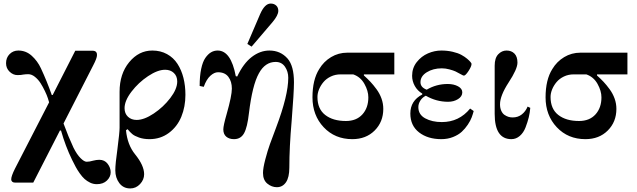

<svg xmlns="http://www.w3.org/2000/svg" viewBox="-20 -770 3578 1079"><path d="M14 -415Q14 -446 34 -466Q54 -486 83 -486Q126 -486 158.5 -456.5Q191 -427 210 -386Q244 -313 271 -236H276L403 -485H499Q508 -485 513.5 -482.5Q519 -480 521.5 -476Q524 -472 524.5 -468.5Q525 -465 525 -460Q525 -443 504 -403L337 -76Q364 -2 393 60Q412 98 432.5 118.5Q453 139 467 139Q483 139 503 133Q522 128 538 128Q568 128 585 150.5Q602 173 602 198Q602 224 581 244.5Q560 265 524 265Q504 265 486.5 256.5Q469 248 455.5 236Q442 224 428 204Q414 184 405.5 168Q397 152 385 128Q348 52 323 -36L317 -37L167 256H63Q54 256 48.5 251Q43 246 43 238Q43 220 64 178L256 -195Q254 -202 249 -218Q244 -234 232.5 -258Q221 -282 208 -302.5Q195 -323 176.5 -338Q158 -353 139 -353Q125 -353 111 -351Q100 -348 78 -348Q54 -348 34 -367Q14 -386 14 -415Z M680 -162Q680 -132 699 -114Q718 -96 748 -96Q790 -96 844 -132Q898 -168 937 -219Q976 -270 976 -312Q976 -342 957 -360Q938 -378 908 -378Q866 -378 812 -342Q758 -306 719 -255Q680 -204 680 -162ZM628 187Q628 151 640 67Q652 -26 652 -52V-254Q652 -355 706 -420.5Q760 -486 836 -486Q882 -486 918.5 -466Q955 -446 977.5 -411Q1000 -376 1011 -332Q1022 -288 1022 -237Q1022 -170 999 -114Q976 -58 929 -23Q882 12 820 12Q787 12 761.5 3Q736 -6 723.5 -16.5Q711 -27 697 -44L688 -38Q696 44 739 97Q790 160 790 209Q790 240 767 264.5Q744 289 712 289Q673 289 650.5 259Q628 229 628 187Z M1102 -287Q1102 -342 1110.5 -382.5Q1119 -423 1134 -444.5Q1149 -466 1166 -476Q1183 -486 1203 -486Q1278 -486 1305 -342L1313 -340Q1348 -414 1395 -450Q1442 -486 1494 -486Q1556 -486 1596 -441Q1632 -400 1632 -307Q1632 -252 1619 -90Q1606 58 1606 172Q1606 227 1587 254.5Q1568 282 1536 282Q1507 282 1482.5 262Q1458 242 1458 202Q1458 175 1471 125.5Q1484 76 1497 40Q1510 4 1532 -54Q1600 -234 1600 -333Q1600 -368 1581.5 -395Q1563 -422 1529 -422Q1470 -422 1435 -358Q1398 -292 1379 -134Q1370 -54 1351.5 -21Q1333 12 1295 12Q1268 12 1251.5 -2Q1235 -16 1235 -43Q1235 -64 1254 -130Q1283 -232 1283 -272Q1283 -312 1263.5 -338Q1244 -364 1205 -364Q1184 -364 1162 -344Q1140 -324 1125 -282ZM1370 -523 1442 -691Q1468 -750 1501 -750Q1520 -750 1532 -739Q1544 -728 1544 -709Q1544 -684 1511 -645L1394 -508Z M1736 -223Q1736 -322 1774 -382Q1799 -424 1840.5 -449Q1882 -474 1932 -474H2196V-352H2025V-346Q2046 -327 2062 -310Q2078 -293 2096 -268.5Q2114 -244 2124 -216Q2134 -188 2134 -158Q2134 -85 2085.5 -36.5Q2037 12 1960 12Q1862 12 1799 -55Q1736 -122 1736 -223ZM1764 -225Q1764 -158 1807.5 -124Q1851 -90 1924 -90Q1983 -90 2016.5 -127Q2050 -164 2050 -223Q2050 -259 2028 -298.5Q2006 -338 1965 -352H1894Q1864 -352 1839 -340Q1814 -328 1798 -309Q1782 -290 1773 -268Q1764 -246 1764 -225Z M2286 -132Q2286 -204 2353 -239V-244Q2326 -260 2311 -287Q2296 -314 2296 -344Q2296 -388 2322 -421Q2348 -454 2385 -470Q2422 -486 2460 -486Q2494 -486 2524 -479Q2554 -472 2573 -461.5Q2592 -451 2605 -440Q2618 -429 2624 -421.5Q2630 -414 2630 -411Q2630 -397 2613 -371Q2596 -345 2587 -345Q2583 -345 2571 -352Q2552 -363 2540 -368.5Q2528 -374 2506 -380Q2484 -386 2463 -386Q2414 -386 2378.5 -364Q2343 -342 2343 -308Q2343 -279 2378 -266Q2432 -298 2496 -298Q2530 -298 2554 -285Q2578 -272 2578 -251Q2578 -228 2554 -213Q2530 -198 2498 -198Q2432 -198 2373 -232Q2354 -223 2342.5 -205Q2331 -187 2331 -168Q2331 -126 2369.5 -105Q2408 -84 2463 -84Q2560 -84 2622 -160L2642 -146Q2638 -130 2631 -111Q2624 -92 2609 -69.5Q2594 -47 2575 -29.5Q2556 -12 2526 0Q2496 12 2460 12Q2384 12 2335 -26Q2286 -64 2286 -132Z M2760 -130V-401Q2760 -444 2780 -465Q2800 -486 2827 -486Q2854 -486 2871 -469Q2888 -452 2888 -418Q2888 -382 2838 -306Q2790 -232 2790 -184Q2790 -163 2797 -147.5Q2804 -132 2815 -124.5Q2826 -117 2837 -113.5Q2848 -110 2861 -110Q2891 -110 2912.5 -127Q2934 -144 2945 -171L2960 -164Q2958 -137 2951.5 -110.5Q2945 -84 2933.5 -54Q2922 -24 2901 -6Q2880 12 2854 12Q2760 12 2760 -130Z M3046 -223Q3046 -322 3084 -382Q3109 -424 3150.5 -449Q3192 -474 3242 -474H3506V-352H3335V-346Q3356 -327 3372 -310Q3388 -293 3406 -268.5Q3424 -244 3434 -216Q3444 -188 3444 -158Q3444 -85 3395.5 -36.5Q3347 12 3270 12Q3172 12 3109 -55Q3046 -122 3046 -223ZM3074 -225Q3074 -158 3117.5 -124Q3161 -90 3234 -90Q3293 -90 3326.5 -127Q3360 -164 3360 -223Q3360 -259 3338 -298.5Q3316 -338 3275 -352H3204Q3174 -352 3149 -340Q3124 -328 3108 -309Q3092 -290 3083 -268Q3074 -246 3074 -225Z"/></svg>

Font: Old Standard TT
Style: Bold
Weight: 700
Designer: Alexey Kryukov <alexios@thessalonica.org.ru>
Version: Version 2.2